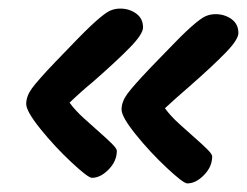

<svg xmlns="http://www.w3.org/2000/svg" viewBox="-20 -488 575 447"><path d="M197 -298Q169 -275 142 -249Q155 -231 175.5 -212.5Q196 -194 214 -178Q229 -165 240.5 -153.5Q252 -142 252 -137Q252 -113 233 -93.5Q214 -74 194 -74Q185 -74 146 -110.5Q107 -147 74 -188Q41 -229 41 -246Q41 -264 54.5 -282.5Q68 -301 109 -344L139 -375Q181 -419 203 -438.5Q225 -458 236 -463Q247 -468 260 -468Q281 -468 297 -456.5Q313 -445 313 -424Q313 -409 283.5 -378.5Q254 -348 197 -298ZM419 -285Q391 -261 364 -236Q377 -218 397.5 -199.5Q418 -181 436 -165Q451 -152 462.5 -140.5Q474 -129 474 -124Q474 -100 455 -80.5Q436 -61 416 -61Q407 -61 368 -97.5Q329 -134 296 -175Q263 -216 263 -233Q263 -251 276.5 -269.5Q290 -288 331 -331L361 -362Q403 -406 425 -425.5Q447 -445 458 -450Q469 -455 482 -455Q503 -455 519 -443.5Q535 -432 535 -411Q535 -396 505.5 -365.5Q476 -335 419 -285Z"/></svg>

Font: Sriracha
Style: Regular
Weight: 400
Designer: Suppakit Chalermlarp
Version: Version 1.002g